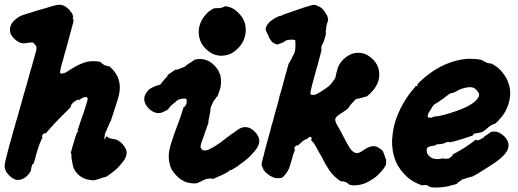

<svg xmlns="http://www.w3.org/2000/svg" viewBox="-24 -748 2232 828"><path d="M293 -304 295 -306Q295 -306 293 -304L292 -303ZM297 -308Q298 -309 299 -309L297 -307L295 -306ZM300 -310Q301 -311 301 -311L300 -310L299 -309ZM226 -727Q233 -728 240 -727Q255 -724 268 -712Q277 -705 279 -700Q280 -698 281 -696L282 -695V-696Q282 -697 283 -696L285 -693Q290 -685 291 -678L292 -672L291 -673Q290 -674 290 -673Q289 -671 290 -668Q291 -665 292 -665Q293 -665 293 -659Q293 -653 289 -641Q279 -602 267 -559Q263 -543 261 -537Q259 -531 257.5 -525.5Q256 -520 254.5 -515Q253 -510 252 -505.5Q251 -501 248.5 -492Q246 -483 243 -474Q233 -438 236 -433Q237 -430 245 -431Q254 -433 261 -436Q265 -439 281 -449Q326 -478 360 -483Q367 -484 380 -484Q393 -484 398 -483Q411 -481 412 -480Q412 -480 411.5 -479Q411 -478 411 -478Q413 -475 417 -474Q418 -474 418.5 -473Q419 -472 421 -470.5Q423 -469 424 -469Q425 -467 427 -467Q428 -467 431.5 -465.5Q435 -464 435 -465Q435 -466 437 -464Q438 -463 440.5 -462.5Q443 -462 443.5 -463Q444 -464 447 -462Q464 -449 476 -430Q483 -419 487 -407Q495 -382 492 -357Q489 -333 479 -304Q463 -254 457 -236Q453 -224 451 -222Q450 -221 448 -215.5Q446 -210 445 -208Q444 -206 441 -200Q438 -194 436.5 -189Q435 -184 432 -179Q428 -171 428 -167L427 -165L428 -166V-165Q427 -162 427 -160.5Q427 -159 426.5 -155Q426 -151 426 -149Q426 -147 427 -147Q428 -147 432 -155L436 -162V-160Q437 -159 439 -158Q441 -157 444 -154Q450 -151 467 -148Q479 -147 490 -139Q498 -134 503 -128Q524 -106 522 -86Q521 -76 516 -65.5Q511 -55 500 -43Q494 -36 489 -30Q477 -17 469 -11Q438 13 432 15Q430 16 428 16Q426 16 423 17Q420 18 417.5 18.5Q415 19 411 21Q402 24 392 27L386 28L387 29Q386 29 384 29L375 30L377 29H375Q368 29 358 27Q344 25 330 17Q307 4 295 -20Q293 -24 293 -24L292 -29Q289 -38 287 -52Q286 -59 285.5 -60Q285 -61 284.5 -66Q284 -71 284 -71.5Q284 -72 284 -78.5Q284 -85 282 -87L281 -90L283 -95Q285 -105 301 -157Q308 -178 310 -179Q314 -180 314 -185L312 -184H310Q310 -184 315.5 -200.5Q321 -217 323.5 -224.5Q326 -232 329.5 -242Q333 -252 334.5 -256Q336 -260 341 -275Q354 -315 354 -321Q354 -327 350.5 -328.5Q347 -330 340 -329Q332 -327 324 -321Q317 -316 316 -317Q315 -319 308 -317Q305 -315 303 -314Q297 -311 288 -302Q286 -300 285 -298Q284 -296 282.5 -294Q281 -292 281 -290.5Q281 -289 282 -288.5Q283 -288 271 -276Q218 -224 197 -200Q180 -181 176 -176Q172 -172 172 -172H171Q171 -172 171 -173Q171 -174 170 -174Q167 -174 164 -171Q163 -169 162.5 -169Q162 -169 161 -169Q160 -169 159 -166Q159 -165 158 -163Q157 -161 157 -158.5Q157 -156 159 -156H160L159 -154Q158 -153 157.5 -151.5Q157 -150 155 -146Q147 -131 138 -102Q136 -94 135 -91Q134 -88 132 -82Q129 -68 124 -52Q121 -41 119 -41Q117 -41 115 -37Q115 -35 112 -28Q109 -17 110 -16Q111 -16 110 -14Q109 -12 107.5 -9Q106 -6 104 -3Q97 7 89 14Q73 27 56 28Q47 29 38 25Q27 20 17 10Q7 0 2 -8Q-4 -21 -4 -33Q-4 -46 16 -120Q18 -126 19 -130.5Q20 -135 22 -141Q24 -147 26.5 -156Q29 -165 32 -177Q36 -189 40.5 -206Q45 -223 46 -227Q48 -231 52 -245.5Q56 -260 58 -267.5Q60 -275 60.5 -277.5Q61 -280 64.5 -291Q68 -302 69 -306Q70 -310 73 -321Q84 -358 90 -380Q92 -388 94 -394Q99 -410 106 -438Q108 -445 109 -448Q110 -451 114 -465Q118 -478 122 -493Q126 -508 128 -515.5Q130 -523 132 -529Q135 -544 132 -550Q131 -552 128 -554.5Q125 -557 123 -560Q121 -563 118.5 -564Q116 -565 111.5 -565Q107 -565 101 -564Q84 -561 76 -561Q66 -562 58 -566Q46 -572 35.5 -583Q25 -594 21 -605Q19 -612 19 -620Q19 -627 20 -631Q22 -640 28 -649Q34 -657 44 -665.5Q54 -674 63.5 -678.5Q73 -683 87 -687Q91 -688 106.5 -693Q122 -698 128 -700Q134 -702 141.5 -704Q149 -706 163 -710Q189 -718 206 -723Q217 -726 226 -727Z M823 -492Q837 -495 854 -492Q865 -490 875 -485Q893 -476 910 -455Q917 -446 919 -441L922 -432H923Q923 -432 925 -428Q927 -422 928 -412Q930 -398 929 -388Q928 -374 925 -364Q923 -360 920 -349.5Q917 -339 915.5 -336.5Q914 -334 913.5 -332.5Q913 -331 912.5 -331.5Q912 -332 910.5 -330.5Q909 -329 908 -327Q907 -325 906.5 -324.5Q906 -324 904 -321Q902 -318 899 -314.5Q896 -311 893.5 -304.5Q891 -298 887.5 -291.5Q884 -285 884 -280Q882 -259 880 -252Q879 -249 879 -246.5Q879 -244 877 -237.5Q875 -231 875 -224.5Q875 -218 874 -215.5Q873 -213 869.5 -204Q866 -195 865.5 -192Q865 -189 862 -182Q854 -160 849 -145Q847 -140 845 -134Q839 -116 842 -110Q845 -104 852 -100Q856 -99 859 -99Q865 -99 874 -102Q906 -116 952 -153Q964 -162 975 -170Q985 -176 991 -181Q1010 -196 1024 -199Q1029 -200 1036 -200Q1046 -199 1055 -195Q1065 -190 1075 -180Q1092 -162 1094 -145Q1095 -135 1092 -126Q1087 -111 1074 -96Q1070 -92 1064 -85Q1058 -78 1054 -74Q1044 -64 1025 -49Q1021 -47 1015.5 -42.5Q1010 -38 1006 -35.5Q1002 -33 999 -30Q980 -18 974 -15Q973 -15 969.5 -14Q966 -13 964.5 -12.5Q963 -12 964 -11Q965 -10 964 -10Q963 -10 960 -8Q953 -2 924 11Q917 14 916.5 14Q916 14 908 18Q900 22 897 22.5Q894 23 892.5 23.5Q891 24 891 23L887 22Q882 22 882 22Q875 22 865 24Q861 25 843 34Q841 36 836.5 37Q832 38 831 40Q827 43 810 43Q796 42 784 39Q776 37 767 32Q756 27 746 18Q728 2 717 -16Q713 -23 710 -32Q708 -41 705 -54Q702 -77 706 -99Q707 -103 708 -107Q712 -128 729 -175Q731 -180 740.5 -206Q750 -232 753 -240Q764 -272 767 -283L769 -288L770 -287Q772 -287 773.5 -288.5Q775 -290 775.5 -292.5Q776 -295 776.5 -295Q777 -295 778 -296.5Q779 -298 780 -300Q781 -302 781 -305Q781 -308 780.5 -308Q780 -308 781 -311Q783 -319 777 -322Q775 -324 770 -323Q768 -322 766 -323Q764 -323 751 -320Q744 -318 740 -315Q732 -307 721 -299Q714 -293 707 -285Q703 -281 703 -280Q703 -279 703 -278.5Q703 -278 702 -277Q701 -276 699.5 -275.5Q698 -275 696 -273.5Q694 -272 692 -271Q690 -270 688 -269Q686 -268 683.5 -267Q681 -266 679 -265Q677 -264 675 -263Q661 -258 647 -262Q632 -266 617 -281Q597 -301 598 -323Q599 -342 617 -360Q622 -366 623 -366Q626 -365 630 -369Q632 -370 633 -371Q636 -371 639 -374Q641 -375 642 -375Q643 -375 644.5 -376Q646 -377 647 -377Q648 -377 649.5 -378Q651 -379 652 -379Q653 -379 653.5 -379.5Q654 -380 655 -380Q659 -380 661 -381Q662 -381 662 -381.5Q662 -382 664 -382L665 -383Q666 -383 666.5 -383Q667 -383 667.5 -384Q668 -385 670 -386L671 -388L672 -389Q673 -391 673 -391Q673 -391 674 -391.5Q675 -392 675 -393Q675 -394 676 -394.5Q677 -395 676.5 -395.5Q676 -396 678 -397Q681 -399 680 -400L681 -401Q683 -402 684 -403Q685 -404 684 -404.5Q683 -405 686.5 -407.5Q690 -410 691 -411Q692 -412 690.5 -412Q689 -412 693.5 -415Q698 -418 699 -420Q700 -422 700 -422.5Q700 -423 698 -422.5Q696 -422 695.5 -422Q695 -422 696.5 -423Q698 -424 701.5 -426.5Q705 -429 710.5 -432.5Q716 -436 724 -442L737 -450V-449Q736 -447 737 -447Q740 -446 746 -450L749 -452V-451Q751 -451 756 -454Q758 -456 759 -455Q759 -454 762 -456Q763 -457 764.5 -457Q766 -457 767.5 -458Q769 -459 770 -459Q775 -460 775 -463Q775 -463 778 -465Q781 -467 781.5 -468Q782 -469 784.5 -470Q787 -471 789 -473Q791 -475 797 -478Q803 -481 803 -482Q803 -483 805.5 -483.5Q808 -484 810 -485.5Q812 -487 811 -488Q810 -489 811 -489Q812 -490 823 -492ZM943 -720 947 -721Q959 -720 967 -717Q977 -714 987 -707Q1002 -697 1017 -678Q1025 -668 1030 -654Q1034 -644 1035 -633Q1036 -628 1036 -619.5Q1036 -611 1035 -606Q1034 -594 1029 -581Q1023 -562 1006 -543.5Q989 -525 970 -516Q958 -511 946 -509Q931 -507 922 -508Q892 -511 868 -533Q858 -542 850 -553Q843 -563 840 -572Q834 -587 833 -606Q832 -647 859 -680Q875 -701 897 -711Q901 -714 902 -713Q904 -711 910 -713Q913 -713 913 -713Q913 -713 915.5 -713Q918 -713 919.5 -713Q921 -713 921 -713L927 -714Q928 -714 929 -714Q934 -714 934 -716Q934 -717 936 -717Q943 -717 943 -719Q943 -719 943 -720Z M1329 -727Q1330 -727 1333.5 -727Q1337 -727 1339 -726Q1341 -724 1348 -721Q1353 -720 1354 -719Q1355 -718 1359.5 -715.5Q1364 -713 1366 -710Q1372 -705 1378 -695Q1381 -688 1386 -683Q1387 -681 1389 -673Q1390 -671 1390 -671Q1391 -672 1391 -668L1389 -652Q1389 -653 1388 -652L1387 -649Q1383 -634 1383 -629Q1383 -624 1381.5 -618.5Q1380 -613 1381 -606V-598L1377 -585Q1373 -569 1369 -562Q1365 -557 1363 -549Q1360 -539 1362 -536.5Q1364 -534 1360 -523Q1359 -517 1358.5 -515.5Q1358 -514 1356 -506.5Q1354 -499 1351.5 -490Q1349 -481 1347 -472Q1344 -463 1342.5 -457Q1341 -451 1339 -444Q1336 -433 1331 -415Q1329 -407 1327.5 -402Q1326 -397 1322 -382Q1314 -351 1315 -345Q1315 -342 1316 -341Q1319 -338 1332 -339Q1342 -341 1362 -354Q1385 -369 1394 -376.5Q1403 -384 1412 -397Q1419 -406 1421 -410Q1424 -418 1426 -430Q1429 -443 1432 -453Q1436 -465 1442 -474Q1457 -496 1478 -508Q1507 -526 1541 -518Q1554 -515 1570 -504Q1591 -489 1602 -468Q1608 -457 1610 -445Q1613 -429 1611 -415Q1609 -399 1604 -388.5Q1599 -378 1593 -369Q1585 -357 1570.5 -343Q1556 -329 1553 -331Q1553 -332 1549 -330Q1533 -325 1518 -322Q1511 -321 1508.5 -319Q1506 -317 1499 -308Q1495 -304 1492 -301Q1480 -287 1480 -284Q1479 -281 1466 -272Q1432 -250 1428 -245Q1423 -240 1422 -235Q1420 -225 1432 -205Q1435 -201 1441 -189.5Q1447 -178 1449.5 -173.5Q1452 -169 1458 -157.5Q1464 -146 1466 -142Q1468 -138 1474 -128Q1486 -105 1494 -98Q1505 -87 1518 -88Q1525 -89 1532 -93Q1534 -94 1540 -98Q1567 -118 1588 -118Q1594 -117 1599 -116Q1606 -113 1613 -108Q1617 -106 1623 -100.5Q1629 -95 1628 -95Q1628 -94 1629.5 -90.5Q1631 -87 1631 -87Q1633 -82 1635 -76Q1636 -73 1638 -67L1641 -60V-52Q1641 -43 1641 -41Q1641 -35 1629 -19Q1607 8 1591 19Q1589 20 1583.5 24Q1578 28 1574 30Q1558 40 1546 44Q1519 53 1495 51Q1481 49 1481 47Q1481 46 1476 43Q1474 41 1473 41Q1471 38 1462 36Q1457 34 1457 34.5Q1457 35 1455 34H1448Q1448 34 1446.5 33.5Q1445 33 1442.5 31.5Q1440 30 1438 29Q1427 20 1420 14Q1408 2 1401 -7Q1390 -23 1385 -32Q1383 -35 1379 -41.5Q1375 -48 1371.5 -55.5Q1368 -63 1365.5 -67.5Q1363 -72 1359 -79Q1355 -86 1353 -89Q1351 -92 1346 -102Q1341 -112 1339 -115Q1337 -118 1334 -123Q1331 -128 1330 -130Q1322 -139 1319 -142L1317 -143L1319 -146Q1320 -148 1320 -150Q1320 -158 1312 -158Q1308 -158 1306 -154Q1303 -149 1297 -148Q1285 -144 1271 -130Q1263 -122 1261.5 -121.5Q1260 -121 1257 -121Q1251 -120 1249 -116Q1243 -108 1247 -103Q1249 -102 1248 -101Q1247 -100 1247 -99Q1247 -98 1245 -94Q1240 -82 1235 -62Q1226 -31 1222 -21Q1217 -9 1207.5 3Q1198 15 1191 19Q1187 20 1187 19.5Q1187 19 1183 20Q1167 23 1148 14Q1140 11 1126 -1Q1123 -4 1122 -4.5Q1121 -5 1120.5 -5.5Q1120 -6 1118.5 -8Q1117 -10 1116 -12Q1115 -14 1114.5 -14Q1114 -14 1113 -14Q1111 -22 1110 -22Q1109 -22 1109 -25Q1107 -31 1105 -32Q1104 -32 1104.5 -37.5Q1105 -43 1105 -47Q1108 -60 1110 -68Q1111 -71 1112 -73Q1116 -92 1128 -135Q1131 -145 1133 -153.5Q1135 -162 1137 -168Q1139 -174 1141 -181.5Q1143 -189 1144 -194Q1145 -199 1148 -210Q1152 -222 1152 -222Q1153 -224 1154 -228Q1154 -231 1161 -256Q1170 -288 1177 -313Q1180 -326 1182 -335Q1188 -356 1190 -361Q1191 -365 1192.5 -370.5Q1194 -376 1196.5 -385.5Q1199 -395 1200 -398Q1201 -401 1203 -409Q1205 -417 1207 -424.5Q1209 -432 1212 -442Q1221 -476 1222 -476Q1222 -477 1224 -478.5Q1226 -480 1227.5 -484.5Q1229 -489 1230 -490Q1232 -490 1234 -497Q1234 -498 1234.5 -498Q1235 -498 1236 -501Q1237 -504 1238 -505.5Q1239 -507 1239 -508Q1239 -509 1240 -509Q1242 -509 1246 -521Q1247 -525 1248 -528Q1249 -531 1249.5 -538Q1250 -545 1250 -546.5Q1250 -548 1250 -560Q1250 -571 1249.5 -573Q1249 -575 1246 -576Q1243 -577 1236 -577Q1223 -577 1214 -575Q1208 -573 1204 -570Q1198 -565 1189 -562Q1186 -561 1185.5 -560.5Q1185 -560 1181 -559.5Q1177 -559 1176 -558H1175L1176 -557L1177 -555L1176 -556Q1174 -556 1170 -556.5Q1166 -557 1161 -560Q1148 -566 1148 -569Q1148 -569 1144 -574Q1140 -579 1140 -579.5Q1140 -580 1138 -583Q1136 -586 1136 -587Q1136 -588 1135 -589.5Q1134 -591 1134 -592Q1133 -600 1128 -603Q1128 -603 1127 -607Q1126 -611 1125 -611Q1124 -611 1124 -613Q1124 -620 1121 -620Q1121 -620 1121 -622Q1125 -644 1148 -661Q1162 -671 1179 -678Q1187 -681 1187 -680Q1188 -678 1192 -682Q1192 -683 1201 -686Q1220 -693 1230 -696Q1239 -699 1253 -704Q1298 -720 1314 -724Q1323 -727 1329 -727Z M1987 -494Q1997 -495 2012 -494Q2035 -494 2052 -490L2058 -487Q2058 -487 2059.5 -485.5Q2061 -484 2068 -481L2074 -479V-478Q2077 -476 2081 -476Q2082 -476 2085 -475Q2091 -473 2092 -475Q2093 -475 2097 -473Q2101 -471 2103.5 -469.5Q2106 -468 2107 -467Q2112 -465 2123 -456Q2134 -447 2138 -441Q2150 -428 2159 -412Q2163 -406 2168 -391Q2178 -366 2176 -337Q2174 -315 2169 -300Q2164 -284 2155 -267Q2148 -255 2141 -246Q2121 -221 2110 -214Q2108 -213 2107 -213Q2103 -213 2093 -207Q2086 -202 2083 -200Q2080 -198 2075 -193Q2067 -185 2058 -180Q2048 -175 2028 -173Q2019 -172 2017 -168Q2016 -166 2017 -166Q2018 -164 1995 -157Q1980 -152 1974 -150Q1968 -148 1962 -146.5Q1956 -145 1951 -143Q1928 -136 1919 -135Q1915 -135 1914 -134.5Q1913 -134 1913 -135Q1913 -136 1911 -136Q1908 -137 1898 -133Q1884 -126 1867 -126Q1860 -126 1858 -125Q1856 -124 1857 -123Q1858 -122 1856.5 -122Q1855 -122 1852.5 -121Q1850 -120 1842 -119Q1827 -117 1822 -113Q1817 -111 1816 -103Q1815 -92 1821 -82Q1828 -71 1842 -65Q1851 -62 1862 -62Q1873 -62 1884 -65H1891Q1890 -61 1897 -64Q1899 -64 1899.5 -63.5Q1900 -63 1903 -63.5Q1906 -64 1909 -64Q1915 -65 1917 -68Q1917 -69 1918 -69L1923 -73Q1923 -74 1925 -75Q1927 -76 1928 -78Q1929 -80 1928 -80.5Q1927 -81 1927.5 -81.5Q1928 -82 1934 -85Q1979 -108 2023 -142Q2029 -147 2029.5 -147Q2030 -147 2030 -145Q2032 -140 2038 -144Q2040 -145 2040 -144Q2041 -143 2053 -150Q2063 -155 2064 -158Q2064 -160 2072.5 -164.5Q2081 -169 2085 -173Q2092 -179 2097 -180Q2111 -182 2123 -178Q2129 -177 2138 -170Q2151 -162 2159 -150Q2175 -128 2166 -105Q2164 -98 2160 -93Q2154 -84 2147 -77Q2135 -65 2127 -59Q2118 -51 2093 -35Q2091 -34 2085.5 -30.5Q2080 -27 2072.5 -22Q2065 -17 2057 -12Q2033 3 2018 11Q2012 14 2008 14.5Q2004 15 1999.5 16.5Q1995 18 1991.5 19Q1988 20 1984.5 21.5Q1981 23 1977 24Q1973 25 1971 25Q1968 27 1959 34Q1956 36 1953 37Q1949 40 1949 42Q1949 43 1948.5 43Q1948 43 1946 44Q1943 47 1924 51Q1915 54 1913 54Q1908 56 1893 58Q1865 62 1840 60Q1829 59 1828.5 57Q1828 55 1821 53Q1818 52 1818 51Q1815 49 1808 50Q1800 50 1800 51Q1800 52 1799 51.5Q1798 51 1795 51Q1784 48 1763 37Q1747 28 1735 18Q1719 4 1705 -14Q1699 -22 1691 -35Q1676 -62 1670 -97Q1668 -111 1667 -123Q1667 -133 1667 -134Q1666 -134 1667.5 -151Q1669 -168 1670 -176Q1673 -198 1679 -219Q1705 -304 1766 -373Q1770 -379 1770.5 -377.5Q1771 -376 1772 -376Q1775 -377 1776 -379Q1778 -382 1776 -383Q1775 -383 1783 -392Q1855 -462 1938 -485Q1963 -492 1987 -494ZM2013 -371Q2010 -372 2002.5 -372Q1995 -372 1991 -371Q1983 -370 1970 -366Q1958 -363 1942 -353Q1932 -348 1930 -347.5Q1928 -347 1924.5 -347Q1921 -347 1918 -345Q1912 -342 1905 -336Q1892 -327 1888 -323Q1884 -320 1879.5 -317.5Q1875 -315 1872.5 -313Q1870 -311 1868 -309Q1852 -300 1847 -296Q1841 -290 1834 -276Q1832 -273 1828 -267Q1822 -258 1821 -253V-248V-247Q1820 -246 1820 -243.5Q1820 -241 1822 -241Q1824 -241 1825 -242L1826 -243L1827 -242Q1828 -241 1831 -240Q1836 -239 1840 -242Q1849 -246 1853 -246Q1871 -246 1916 -260Q1977 -279 2004 -296Q2031 -312 2040 -330Q2042 -334 2042 -338.5Q2042 -343 2041 -346Q2037 -354 2028 -363Q2022 -369 2013 -371Z"/></svg>

Font: TT2020 Style B
Style: Italic
Weight: 400
Italic angle: -15°
Version: Version 0.2.000